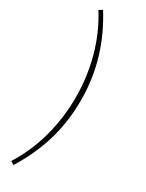

<svg xmlns="http://www.w3.org/2000/svg" viewBox="-256 -839 811 1066"><g transform="rotate(30 149.5 -306.5)"><path d="M55 191C145 46 200 -112 200 -306C200 -499 145 -658 55 -804L33 -790C121 -651 167 -482 167 -306C167 -130 121 40 33 178Z"/></g></svg>

Font: Noto Sans T Chinese Thin
Style: Regular
Weight: 100
Designer: Ryoko NISHIZUKA (kana & ideographs); Paul D. Hunt (Latin, Greek & Cyrillic); Wenlong ZHANG (bopomofo); Sandoll Communica
Foundry: Adobe Systems Incorporated
Version: Version 1.000;PS 1;hotconv 1.0.78;makeotf.lib2.5.61930